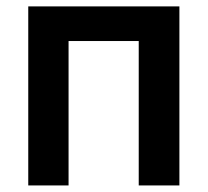

<svg xmlns="http://www.w3.org/2000/svg" viewBox="-20 -565 633 585"><path d="M66.1 0V-545.5H526.6V0H402.7V-440H188.9V0Z"/></svg>

Font: Inter Zeller Semi Bold
Style: Regular
Weight: 600
Designer: Rasmus Andersson; Joe Bland
Foundry: zeller
Version: Version 3.015;git-dec3a8cb1